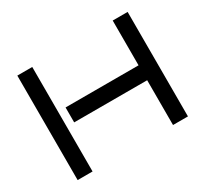

<svg xmlns="http://www.w3.org/2000/svg" viewBox="-142 -907 1190 1114"><g transform="rotate(-30 453.5 -350.0)"><path d="M823 0H723V-300H234V-400H723V-700H823ZM184 0H84V-700H184Z"/></g></svg>

Font: Bruno Ace SC
Style: Regular
Weight: 400
Version: Version 1.100; ttfautohint (v1.8.4.7-5d5b);gftools[0.9.27]